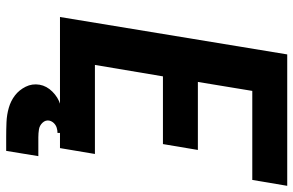

<svg xmlns="http://www.w3.org/2000/svg" viewBox="-184 -591 949 621"><g transform="rotate(90 290.5 -280.5)"><path d="M35 0H459L478 -113H190L227 -333H446L465 -446H245L274 -622H562L581 -735H156ZM423 174H424Q424 174 424 174Q424 174 424 174H468L485 70H424Q411 70 398.5 68Q386 66 377 56.5Q368 47 370 35Q372 26 378.5 19.5Q385 13 393.5 10.5Q402 8 410 8V-11Q387 -11 364 -9.5Q341 -8 318 -1Q295 6 276.5 24.5Q258 43 254 66Q250 90 260.5 111Q271 132 288.5 145.5Q306 159 328.5 165.5Q351 172 375 173Q399 174 423 174Z"/></g></svg>

Font: Iosevka Sparkle Extrabold
Style: Italic
Weight: 800
Italic angle: -9°
Designer: Belleve Invis
Foundry: Belleve Invis
Version: Version 4.5.0; ttfautohint (v1.8.3)